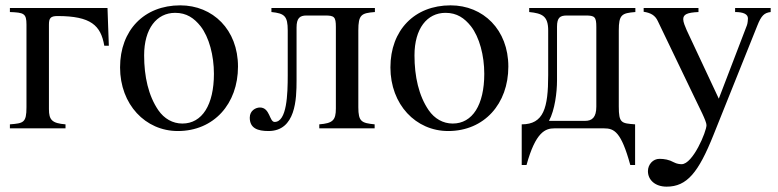

<svg xmlns="http://www.w3.org/2000/svg" viewBox="-20 -480 2910 718"><path d="M387 -309 382 -450H17V-435C69 -433 79 -430 79 -388V-79C79 -21 68 -19 17 -15V0H225V-15C174 -19 163 -32 163 -72V-388C163 -412 169 -420 195 -420C320 -420 357 -385 370 -309Z M870 -231C870 -369 776 -460 654 -460C519 -460 429 -367 429 -228C429 -89 524 10 645 10C780 10 870 -92 870 -231ZM780 -204C780 -88 736 -18 662 -18C626 -18 594 -36 572 -68C535 -122 519 -194 519 -273C519 -373 566 -432 635 -432C678 -432 706 -412 730 -382C762 -341 780 -272 780 -204Z M1382 -450H995V-435C1044 -430 1056 -420 1056 -366V-199C1056 -128 1053 -24 1007 -24C987 -24 990 -78 952 -78C937 -78 914 -67 914 -40C914 0 944 10 984 10C1086 10 1089 -110 1089 -179V-377C1089 -412 1101 -422 1126 -422H1196C1230 -422 1236 -417 1236 -379V-74C1236 -30 1224 -19 1174 -15V0H1381V-15C1332 -20 1320 -25 1320 -79V-366C1320 -425 1331 -431 1382 -435Z M1881 -231C1881 -369 1787 -460 1665 -460C1530 -460 1440 -367 1440 -228C1440 -89 1535 10 1656 10C1791 10 1881 -92 1881 -231ZM1791 -204C1791 -88 1747 -18 1673 -18C1637 -18 1605 -36 1583 -68C1546 -122 1530 -194 1530 -273C1530 -373 1577 -432 1646 -432C1689 -432 1717 -412 1741 -382C1773 -341 1791 -272 1791 -204Z M2356 -450H1959V-435C2008 -430 2030 -420 2030 -366V-199C2030 -76 2013 -15 1931 -15V137H1949C1983 13 2020 0 2053 0H2239C2277 0 2303 13 2337 137H2355V-15C2304 -19 2294 -19 2294 -82V-366C2294 -425 2305 -431 2356 -435ZM2210 -81C2210 -41 2194 -28 2168 -28H2033C2055 -69 2063 -135 2063 -179V-380C2063 -415 2075 -422 2100 -422H2170C2204 -422 2210 -417 2210 -379Z M2862 -450H2729V-435C2760 -435 2777 -427 2777 -411C2777 -407 2776 -392 2773 -385L2668 -111L2548 -367C2542 -381 2535 -397 2535 -408C2535 -426 2549 -433 2592 -435V-450H2387V-436C2413 -432 2430 -423 2440 -401L2576 -118C2595 -78 2622 -27 2622 -12C2622 12 2571 134 2529 134C2523 134 2511 133 2500 127C2482 117 2464 114 2446 114C2422 114 2403 135 2403 160C2403 193 2430 218 2473 218C2549 218 2592 165 2648 25L2812 -384C2827 -422 2838 -432 2862 -435Z"/></svg>

Font: STIX Math
Style: Regular
Weight: 400
Designer: MicroPress Inc., with final additions and corrections provided by Coen Hoffman, Elsevier (retired)
Version: Version 1.1.0